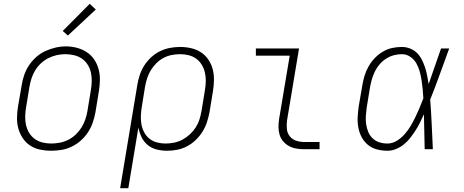

<svg xmlns="http://www.w3.org/2000/svg" viewBox="-20 -785 2440 1010"><path d="M248 8Q219 8 190.5 2Q162 -4 138.5 -19.5Q115 -35 99.5 -58.5Q84 -82 76.5 -109Q69 -136 69.5 -166Q70 -196 75 -226L94 -336Q98 -363 107 -389.5Q116 -416 132 -440.5Q148 -465 170 -484.5Q192 -504 218 -516Q244 -528 271.5 -534.5Q299 -541 327 -541Q356 -541 384.5 -533.5Q413 -526 436.5 -510.5Q460 -495 475.5 -472Q491 -449 498.5 -421.5Q506 -394 505.5 -364Q505 -334 500 -304L482 -194Q477 -167 468 -140.5Q459 -114 443 -89.5Q427 -65 405 -45.5Q383 -26 357 -13.5Q331 -1 303 3.5Q275 8 248 8ZM249 -30Q272 -30 295 -34.5Q318 -39 339 -49.5Q360 -60 378 -77Q396 -94 408.5 -114Q421 -134 428.5 -156Q436 -178 440 -201L458 -311Q462 -334 462.5 -358Q463 -382 458 -404Q453 -426 441 -445Q429 -464 411 -476.5Q393 -489 370 -494.5Q347 -500 323 -500Q301 -500 278.5 -495Q256 -490 235 -479.5Q214 -469 196 -452.5Q178 -436 165.5 -415.5Q153 -395 146 -373.5Q139 -352 135 -329L117 -219Q113 -196 112.5 -172.5Q112 -149 117 -127Q122 -105 133.5 -86Q145 -67 163 -54Q181 -41 203.5 -35.5Q226 -30 249 -30ZM337 -598 310 -622 452 -765 484 -735Z M612 205 702 -336Q706 -362 714.5 -388.5Q723 -415 738 -439Q753 -463 774.5 -483Q796 -503 821.5 -515.5Q847 -528 874 -533Q901 -538 928 -538Q957 -538 985.5 -531.5Q1014 -525 1037 -510Q1060 -495 1076 -471.5Q1092 -448 1099 -420.5Q1106 -393 1105.5 -363.5Q1105 -334 1100 -304L1082 -194Q1077 -168 1068.5 -142Q1060 -116 1045 -92Q1030 -68 1009 -48Q988 -28 963 -15Q938 -2 911.5 3Q885 8 858 8Q830 8 803 1Q776 -6 756 -23Q736 -40 724.5 -64Q713 -88 708 -114L655 205ZM850 -30Q873 -30 895.5 -34.5Q918 -39 939 -50Q960 -61 978 -77.5Q996 -94 1009 -114Q1022 -134 1029 -156Q1036 -178 1040 -201L1058 -311Q1062 -334 1062.5 -357.5Q1063 -381 1058 -403Q1053 -425 1041.5 -444Q1030 -463 1012.5 -476Q995 -489 972.5 -494.5Q950 -500 927 -500Q905 -500 882.5 -495.5Q860 -491 839.5 -480Q819 -469 802 -452Q785 -435 773 -415Q761 -395 754 -373Q747 -351 743 -329L726 -223Q722 -200 721 -176.5Q720 -153 724 -131Q728 -109 738.5 -89Q749 -69 766 -55.5Q783 -42 805 -36Q827 -30 850 -30Z M1580 0Q1559 0 1538.5 -3.5Q1518 -7 1500.5 -16.5Q1483 -26 1470 -41Q1457 -56 1451 -75.5Q1445 -95 1445 -116Q1445 -137 1448 -158L1504 -492H1326V-530H1553L1490 -152Q1487 -129 1489 -107Q1491 -85 1504 -68.5Q1517 -52 1537.5 -45Q1558 -38 1580 -38H1661V0Z M2018 8Q1990 8 1963 1Q1936 -6 1915.5 -23Q1895 -40 1882.5 -63.5Q1870 -87 1865 -114Q1860 -141 1861.5 -169Q1863 -197 1867 -226L1886 -336Q1890 -361 1897.5 -386Q1905 -411 1918.5 -435Q1932 -459 1951 -479Q1970 -499 1993.5 -513Q2017 -527 2042.5 -532.5Q2068 -538 2094 -538Q2117 -538 2138 -529.5Q2159 -521 2174 -506Q2189 -491 2199 -471Q2209 -451 2216 -430Q2223 -409 2227 -387Q2231 -365 2235 -343Q2251 -390 2267.5 -436.5Q2284 -483 2300 -530H2343Q2318 -463 2294 -395.5Q2270 -328 2243 -261Q2248 -196 2251 -130.5Q2254 -65 2257 0H2214Q2213 -46 2212 -92Q2211 -138 2210 -184Q2200 -162 2189.5 -140.5Q2179 -119 2166 -99Q2153 -79 2138 -59.5Q2123 -40 2104 -25Q2085 -10 2063 -1Q2041 8 2018 8ZM2018 -30Q2044 -30 2067.5 -44.5Q2091 -59 2109 -79.5Q2127 -100 2140.5 -123Q2154 -146 2165.5 -170Q2177 -194 2187.5 -218.5Q2198 -243 2207 -268Q2206 -292 2203.5 -316Q2201 -340 2197.5 -363.5Q2194 -387 2187.5 -410Q2181 -433 2169.5 -453Q2158 -473 2138 -486.5Q2118 -500 2094 -500Q2073 -500 2052 -494.5Q2031 -489 2012 -477Q1993 -465 1978 -448Q1963 -431 1953 -411Q1943 -391 1937 -370.5Q1931 -350 1927 -329L1909 -219Q1906 -197 1904.5 -175Q1903 -153 1906 -132Q1909 -111 1917 -91.5Q1925 -72 1940 -57.5Q1955 -43 1975.5 -36.5Q1996 -30 2018 -30Z"/></svg>

Font: Iosevka Slab XLtEx
Style: Italic
Weight: 200
Width: 7
Italic angle: -9°
Monospace: yes
Designer: Belleve Invis
Foundry: Belleve Invis
Version: Version 11.1.0; ttfautohint (v1.8.3)